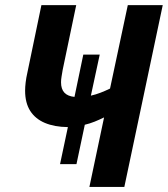

<svg xmlns="http://www.w3.org/2000/svg" viewBox="-20 -734 659 754"><path d="M331.1 0 388.7 -272.9Q371.1 -264.2 351.6 -256.3Q332 -248.5 313 -244.1L280.3 -89.4H215.8L246.6 -234.9Q194.3 -235.4 156.5 -251.2Q118.7 -267.1 98.6 -298.6Q78.6 -330.1 78.6 -377.9Q78.6 -392.6 80.8 -410.9Q83 -429.2 87.4 -448.2L142.6 -713.9H279.3L226.1 -459.5Q223.6 -444.8 221.7 -433.1Q219.7 -421.4 219.7 -410.6Q219.7 -384.3 232.9 -370.1Q246.1 -356 272.5 -353.5L307.1 -519.5H371.6L336.9 -358.4Q356.4 -362.8 375.2 -370.1Q394 -377.4 412.1 -386.2L481.9 -713.9H619.1L468.3 0Z"/></svg>

Font: Open Sans SemiCondensed
Style: Bold Italic
Weight: 700
Width: 4
Italic angle: -12°
Designer: Monotype Design Team
Foundry: Monotype Imaging Inc.
Version: Version 3.003